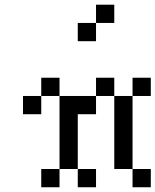

<svg xmlns="http://www.w3.org/2000/svg" viewBox="-20 -789 655 809"><path d="M153.8 -76.9H230.8V0H153.8ZM307.7 -76.9H384.6V0H307.7ZM230.8 -153.8H307.7V-76.9H230.8ZM230.8 -230.8H307.7V-153.8H230.8ZM230.8 -307.7H307.7V-230.8H230.8ZM230.8 -384.6H307.7V-307.7H230.8ZM153.8 -461.5H230.8V-384.6H153.8ZM76.9 -384.6H153.8V-307.7H76.9ZM307.7 -384.6H384.6V-307.7H307.7ZM384.6 -461.5H461.5V-384.6H384.6ZM461.5 -384.6H538.5V-307.7H461.5ZM461.5 -307.7H538.5V-230.8H461.5ZM461.5 -230.8H538.5V-153.8H461.5ZM461.5 -153.8H538.5V-76.9H461.5ZM538.5 -76.9H615.4V0H538.5ZM538.5 -461.5H615.4V-384.6H538.5ZM384.6 -769.2H461.5V-692.3H384.6ZM307.7 -692.3H384.6V-615.4H307.7Z"/></svg>

Font: Jacquarda Bastarda 9
Style: Regular
Weight: 400
Designer: Sarah Cadigan-Fried
Version: Version 1.000; ttfautohint (v1.8.4.7-5d5b)